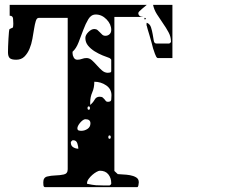

<svg xmlns="http://www.w3.org/2000/svg" viewBox="-20 -767 1040 794"><path d="M587 -747Q585 -745 579.5 -740.5Q574 -736 568 -731Q562 -726 557 -721Q552 -716 552 -713Q552 -698 573 -697H453V-60L467 -47Q474 -46 488.5 -45.5Q503 -45 517.5 -42.5Q532 -40 543 -33.5Q554 -27 554 -13Q554 -10 552.5 -1.5Q551 7 547 7H167Q160 7 159.5 -2Q159 -11 159 -13Q159 -33 175 -37Q191 -41 209.5 -41.5Q228 -42 244 -45.5Q260 -49 260 -67V-693H140Q132 -693 128 -680Q124 -667 121 -648Q118 -629 114 -606.5Q110 -584 102 -565Q94 -546 81 -533Q68 -520 47 -520Q27 -520 20 -527Q13 -534 13 -551Q13 -560 13.5 -575.5Q14 -591 15 -607Q16 -623 17 -634.5Q18 -646 20 -647L33 -653Q34 -654 34.5 -660Q35 -666 35 -669Q35 -678 34 -690Q33 -702 20 -702V-747ZM633 -527Q629 -527 626 -532.5Q623 -538 620.5 -545Q618 -552 616 -558.5Q614 -565 613 -567Q611 -575 607 -590Q603 -605 598.5 -620Q594 -635 590.5 -646.5Q587 -658 587 -660Q586 -661 586 -662V-667Q586 -671 587 -673Q600 -668 604.5 -654Q609 -640 611.5 -625Q614 -610 616 -598.5Q618 -587 627 -587H680Q681 -587 683.5 -589.5Q686 -592 687 -593V-596Q687 -615 677 -633.5Q667 -652 654 -670.5Q641 -689 629 -708Q617 -727 613 -747H693V-527ZM440 -520Q440 -521 437.5 -523.5Q435 -526 433 -527Q421 -531 404 -538Q387 -545 371 -555Q355 -565 344 -578.5Q333 -592 333 -610Q333 -622 345.5 -634.5Q358 -647 370 -647Q378 -647 383.5 -642.5Q389 -638 393.5 -633Q398 -628 403 -623.5Q408 -619 416 -619Q426 -619 433 -625.5Q440 -632 440 -643Q440 -667 420.5 -687Q401 -707 376 -707Q357 -707 345.5 -688Q334 -669 324.5 -643.5Q315 -618 305 -592Q295 -566 280 -553V-547Q280 -538 285 -529Q290 -520 300 -520Q310 -520 319 -523.5Q328 -527 338 -527Q350 -527 360.5 -517.5Q371 -508 381 -496.5Q391 -485 402 -475.5Q413 -466 426 -466Q429 -466 434.5 -467Q440 -468 440 -473ZM580 -687Q577 -686 577 -690Q577 -694 580 -693Q583 -693 583 -690Q583 -687 580 -687ZM353 -333Q365 -343 371.5 -355Q378 -367 392 -367Q401 -367 405 -363.5Q409 -360 412 -356.5Q415 -353 417.5 -349.5Q420 -346 426 -346Q439 -346 440 -354.5Q441 -363 441 -373Q441 -399 419 -414Q397 -429 370 -429Q370 -404 361.5 -385Q353 -366 353 -343ZM347 -313Q352 -313 352 -320Q352 -327 347 -327Q342 -327 342 -320Q342 -313 347 -313ZM354 -257Q354 -274 333 -274Q328 -274 322 -269.5Q316 -265 311 -259Q306 -253 303 -247Q300 -241 300 -237Q300 -229 305.5 -227.5Q311 -226 316 -226Q330 -226 342 -234Q354 -242 354 -257ZM433 -193Q438 -193 438 -200Q438 -207 433 -207Q428 -207 428 -200Q428 -193 433 -193ZM273 -177Q273 -164 283 -158Q293 -152 304 -152Q304 -160 300 -173.5Q296 -187 283 -187H280Q276 -184 273 -180ZM440 -10Q440 -31 428 -46Q416 -61 393 -61Q388 -61 379 -56Q370 -51 361.5 -43.5Q353 -36 346.5 -27Q340 -18 340 -10V-7Q363 -2 376.5 -1Q390 0 410 0H433Q438 -2 440 -7Z"/></svg>

Font: Genkaimincho
Style: Regular
Weight: 800
Designer: Dr. Ken Lunde (project architect, glyph set definition & overall production); Masataka HATTORI \u670D \u90E8 \u6B63 \u8C
Foundry: Adobe Systems Incorporated
Version: Version 1.00